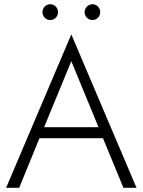

<svg xmlns="http://www.w3.org/2000/svg" viewBox="-20 -890 676 910"><path d="M381 -832C381 -812 398 -795 418 -795C439 -795 455 -812 455 -832C455 -853 439 -870 418 -870C398 -870 381 -853 381 -832ZM181 -832C181 -812 198 -795 218 -795C239 -795 255 -812 255 -832C255 -853 239 -870 218 -870C198 -870 181 -853 181 -832ZM9 0H71L167 -235H468L565 0H627L318 -727ZM318 -600 447 -287H189Z"/></svg>

Font: Jost Light
Style: Regular
Weight: 300
Version: Version 3.710